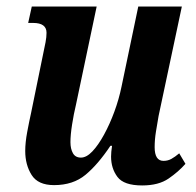

<svg xmlns="http://www.w3.org/2000/svg" viewBox="-20 -556 597 586"><path d="M414 10Q358 10 338.5 -16Q319 -42 319 -78Q319 -92 322 -111H317Q279 -54 241 -22.5Q203 9 145 9Q96 9 76.5 -22Q57 -53 57 -95Q57 -121 63 -153Q69 -185 75 -212L111 -388Q116 -411 119 -427Q122 -443 122 -456Q122 -486 81 -486H66L77 -536H275L212 -237Q205 -208 200 -176Q195 -144 195 -122Q195 -102 202.5 -88.5Q210 -75 227 -75Q244 -75 262 -94Q280 -113 297.5 -145Q315 -177 329 -215Q343 -253 351 -292L402 -536H535L464 -202Q460 -179 456 -154.5Q452 -130 452 -107Q452 -65 479 -65Q492 -65 503 -71Q514 -77 527 -88L546 -56Q525 -32 494.5 -11Q464 10 414 10Z"/></svg>

Font: Noto Serif ExtraCondensed
Style: Bold Italic
Weight: 700
Width: 2
Italic angle: -12°
Designer: Monotype Design Team
Foundry: Monotype Imaging Inc.
Version: Version 2.013; ttfautohint (v1.8.4.7-5d5b)